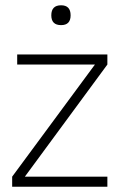

<svg xmlns="http://www.w3.org/2000/svg" viewBox="-20 -706 465 726"><path d="M174 -648Q174 -686 211 -686Q247 -686 247 -648Q247 -611 211 -611Q174 -611 174 -648ZM74 -38H386V0H26V-38L339 -462H45V-500H386V-462Z"/></svg>

Font: Haskoy ExtraLight
Style: Regular
Weight: 200
Designer: Ertekin Erdin
Foundry: Ertekin Erdin
Version: Version 2.000; ttfautohint (v1.8.4.7-5d5b)